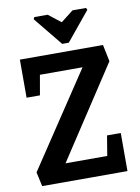

<svg xmlns="http://www.w3.org/2000/svg" viewBox="-97 -968 754 1033"><g transform="rotate(-10 279.5 -451.5)"><path d="M164 -903H237L305 -850L373 -903H447L452 -892L323 -735H287L159 -892ZM48 0 31 -78 373 -592H140L121 -483H48V-691H502L521 -599L193 -99H421L439 -208H514V0Z"/></g></svg>

Font: Kreon SemiBold
Style: Regular
Weight: 600
Designer: Julia Petretta
Foundry: Julia Petretta and Eli Heuer
Version: Version 2.002